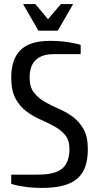

<svg xmlns="http://www.w3.org/2000/svg" viewBox="-20 -910 485 940"><path d="M35 -530Q35 -621 81 -665.5Q127 -710 225 -710Q270 -710 311 -704Q352 -698 375 -690V-645H245Q125 -645 125 -530Q125 -484 146 -457Q167 -430 199 -411.5Q231 -393 267.5 -377.5Q304 -362 336 -338.5Q368 -315 389 -278Q410 -241 410 -180Q410 -131 398 -95.5Q386 -60 359.5 -36.5Q333 -13 290 -1.5Q247 10 185 10Q140 10 99 4Q58 -2 35 -10V-55H165Q251 -55 285.5 -85.5Q320 -116 320 -180Q320 -224 299 -249Q278 -274 246 -291.5Q214 -309 177.5 -325Q141 -341 109 -365Q77 -389 56 -427.5Q35 -466 35 -530ZM153 -890 215 -816 278 -890H338L263 -760H168L93 -890Z"/></svg>

Font: Cuprum
Style: Regular
Weight: 400
Designer: Jovanny Lemonad
Foundry: Jovanny Lemonad
Version: Version 1.002